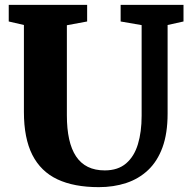

<svg xmlns="http://www.w3.org/2000/svg" viewBox="-20 -763 784 791"><path d="M387 8Q285 8 216.5 -24.2Q148 -56.5 113.2 -125Q78.5 -193.5 78.5 -302V-660L16 -674.5V-743H339V-674.5L255.5 -659V-287.5Q255.5 -232.5 264.8 -190.2Q274 -148 293.2 -119Q312.5 -90 342 -75.5Q371.5 -61 411.5 -61Q466 -61 499.5 -89.8Q533 -118.5 548.2 -169Q563.5 -219.5 563.5 -286V-659.5L477 -674.5V-743H736V-674.5L670.5 -660V-295Q670.5 -213.5 649.5 -156Q628.5 -98.5 590 -62.2Q551.5 -26 499.8 -9Q448 8 387 8Z"/></svg>

Font: Merriweather 20pt Black
Style: Regular
Weight: 900
Version: Version 2.100